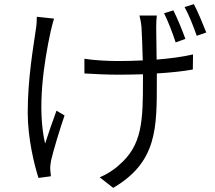

<svg xmlns="http://www.w3.org/2000/svg" viewBox="-20 -838 1040 928"><path d="M241 -748 158 -757C158 -740 157 -715 153 -694C141 -610 114 -457 114 -294C114 -169 146 -40 166 22L226 14C225 4 224 -9 223 -18C222 -30 224 -49 227 -63C238 -111 269 -213 292 -280L253 -303C234 -251 212 -188 198 -144C158 -315 192 -535 225 -687C229 -705 236 -731 241 -748ZM818 -788 773 -774C792 -736 815 -677 829 -633L876 -650C862 -690 836 -752 818 -788ZM917 -818 872 -804C893 -767 915 -710 931 -665L977 -681C961 -722 936 -782 917 -818ZM388 -554V-483C430 -480 503 -477 552 -477C591 -477 631 -478 671 -479V-450C671 -254 668 -136 555 -40C531 -17 492 7 462 19L527 70C741 -55 738 -221 738 -450V-483C802 -487 863 -493 912 -502L913 -575C862 -563 800 -555 737 -550L735 -706C735 -728 736 -748 738 -763H654C658 -748 662 -728 664 -705C666 -680 668 -610 670 -546C630 -544 590 -543 551 -543C497 -543 431 -547 388 -554Z"/></svg>

Font: Noto Sans JP DemiLight
Style: Regular
Weight: 350
Designer: Ryoko NISHIZUKA 西塚涼子 (kana, bopomofo & ideographs); Paul D. Hunt (Latin, Greek & Cyrillic); Sandoll Communications 산돌커뮤니
Foundry: Adobe
Version: Version 2.004;hotconv 1.0.118;makeotfexe 2.5.65603